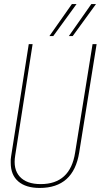

<svg xmlns="http://www.w3.org/2000/svg" viewBox="-20 -918 497 948"><path d="M176 10Q108 10 70.5 -22Q33 -54 33 -114Q33 -125 33 -130.5Q33 -136 35 -147L122 -700H141L55 -150Q44 -83 77.5 -46Q111 -9 181 -9Q327 -9 351 -165L437 -700H457L371 -165Q343 10 176 10ZM320 -740 431 -898H454L339 -740ZM224 -740 335 -898H358L243 -740Z"/></svg>

Font: Georama SemiCondensed Thin
Style: Italic
Weight: 100
Width: 4
Italic angle: -9°
Designer: Jean-Baptiste Levee
Foundry: Production Type
Version: Version 1.000